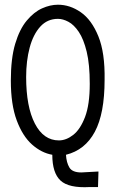

<svg xmlns="http://www.w3.org/2000/svg" viewBox="-20 -650 490 815"><path d="M361 144Q272 149 237 116.5Q202 84 202 7Q156 -1 116 -36.5Q76 -72 51 -139Q26 -206 26 -308Q26 -402 44.5 -464Q63 -526 93.5 -562.5Q124 -599 158.5 -614.5Q193 -630 226 -630Q277 -630 323 -598Q369 -566 397.5 -496Q426 -426 424 -311Q424 -168 382.5 -90.5Q341 -13 260 7Q262 40 274.5 61Q287 82 325 82L398 78L396 144ZM230 -54Q261 -54 291 -77.5Q321 -101 341 -153.5Q361 -206 361 -294Q361 -377 348 -430.5Q335 -484 314.5 -514.5Q294 -545 270.5 -557.5Q247 -570 226 -570Q181 -570 151 -537Q121 -504 106 -448Q91 -392 91 -323Q91 -197 128 -125.5Q165 -54 230 -54Z"/></svg>

Font: Inconsolata SemiCondensed
Style: Regular
Weight: 400
Width: 4
Monospace: yes
Designer: Raph Levien, Cyreal, Brenton Simpson
Foundry: Raph Levien, Cyreal, Google
Version: Version 3.001; ttfautohint (v1.8.2.53-6de2)